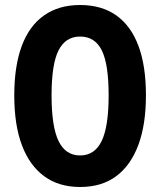

<svg xmlns="http://www.w3.org/2000/svg" viewBox="-20 -736 640 767"><path d="M300 11Q215 11 156.5 -32Q98 -75 67.5 -156Q37 -237 37 -355Q37 -472 67 -552.5Q97 -633 156 -674.5Q215 -716 300 -716Q386 -716 444.5 -674.5Q503 -633 533 -553Q563 -473 563 -355Q563 -238 532.5 -156.5Q502 -75 444 -32Q386 11 300 11ZM300 -115Q358 -115 386 -172.5Q414 -230 414 -355Q414 -480 386.5 -535Q359 -590 300 -590Q242 -590 214 -535Q186 -480 186 -355Q186 -230 214 -172.5Q242 -115 300 -115Z"/></svg>

Font: Nunito Sans 12pt ExtraBold
Style: Regular
Weight: 800
Designer: Vernon Adams
Foundry: Vernon Adams
Version: Version 3.101;gftools[0.9.27]